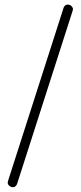

<svg xmlns="http://www.w3.org/2000/svg" viewBox="-20 -758 347 826"><path d="M253.9 -725.6 15.6 17.1C14 22 13.2 25.7 13.2 28.3C13.2 32.9 15.5 37.2 20 41.3C24.6 45.3 30.1 47.4 36.6 47.4C43.1 47.4 48.7 43 53.2 34.2L291.5 -708.5C293.1 -713.4 293.9 -716.8 293.9 -718.8C293.9 -723 291.8 -727.3 287.6 -731.7C283.4 -736.1 277.7 -738.3 270.5 -738.3C263.3 -738.3 257.8 -734 253.9 -725.6Z"/></svg>

Font: Nathan
Style: Regular
Weight: 400
Designer: Peter Wiegel
Foundry: Peter Wiegel
Version: Version 1.001 2009